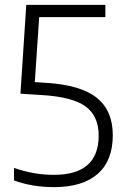

<svg xmlns="http://www.w3.org/2000/svg" viewBox="-20 -760 510 789"><path d="M202 9Q112.5 9 37.5 -18.5V-70Q118.5 -41.5 201.5 -41.5Q385.5 -41.5 385.5 -203Q385.5 -283 331.8 -322.5Q278 -362 150.5 -369.5L64 -375L88 -740H413V-689.5H141L123 -422.5L170 -419.5Q311 -411 377.2 -358.5Q443.5 -306 443.5 -204.5Q443.5 -100 381.5 -45.5Q319.5 9 202 9Z"/></svg>

Font: Encode Sans SmCnd Lt
Style: Regular
Weight: 300
Width: 4
Designer: Multiple Designers
Foundry: Impallari Type
Version: Version 3.002; ttfautohint (v1.8.3) -l 8 -r 50 -G 200 -x 14 